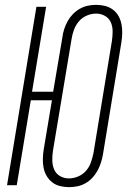

<svg xmlns="http://www.w3.org/2000/svg" viewBox="-20 -763 540 791"><path d="M264 8Q245 8 227 3.5Q209 -1 195 -12Q181 -23 172 -38.5Q163 -54 159.5 -72Q156 -90 156.5 -109Q157 -128 160 -147L194 -350H107L49 0H9L130 -735H170L112 -385H199L237 -609Q239 -626 244.5 -643Q250 -660 258.5 -675.5Q267 -691 280 -704.5Q293 -718 309 -727Q325 -736 342 -739.5Q359 -743 376 -743Q395 -743 413 -738.5Q431 -734 445.5 -723Q460 -712 468.5 -696.5Q477 -681 480.5 -663Q484 -645 483.5 -626Q483 -607 480 -588L404 -126Q401 -109 395.5 -92Q390 -75 381.5 -59.5Q373 -44 360.5 -30.5Q348 -17 332 -8Q316 1 298.5 4.5Q281 8 264 8ZM264 -28Q283 -28 302 -36Q321 -44 334.5 -59.5Q348 -75 354.5 -94Q361 -113 365 -132L441 -594Q444 -614 444 -634Q444 -654 436.5 -671Q429 -688 412.5 -697.5Q396 -707 376 -707Q357 -707 338 -699Q319 -691 305.5 -675.5Q292 -660 285 -641Q278 -622 275 -603L198 -141Q195 -121 195.5 -101Q196 -81 203.5 -64Q211 -47 227.5 -37.5Q244 -28 264 -28Z"/></svg>

Font: Iosevka Extralight Oblique
Style: Regular
Weight: 200
Italic angle: -9°
Monospace: yes
Designer: Belleve Invis
Foundry: Belleve Invis
Version: Version 32.5.0; ttfautohint (v1.8.4)